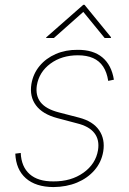

<svg xmlns="http://www.w3.org/2000/svg" viewBox="-20 -759 533 791"><path d="M449.2 -430.7 425.8 -425.8Q420.4 -461.4 404.8 -484.9Q389.2 -508.3 363.3 -519.8Q337.4 -531.2 300.8 -531.2Q234.4 -531.2 187.7 -496.8Q141.1 -462.4 131.8 -407.2Q125.5 -365.2 147.5 -337.4Q169.4 -309.6 222.7 -295.9L305.7 -274.4Q363.3 -259.3 388.4 -222.4Q413.6 -185.5 405.3 -134.8Q397.9 -90.8 369.4 -57.9Q340.8 -24.9 297.4 -6.8Q253.9 11.2 200.2 11.7Q127 11.2 86.4 -24.7Q45.9 -60.5 43 -126L65.4 -128.9Q67.9 -71.8 102.3 -41.5Q136.7 -11.2 200.2 -11.7Q272.9 -11.2 323.7 -47.4Q374.5 -83.5 383.8 -140.6Q390.6 -182.6 368.9 -210.7Q347.2 -238.8 296.9 -251L215.8 -272.5Q155.3 -288.6 128.2 -325Q101.1 -361.3 109.4 -413.1Q116.7 -455.6 143.1 -487.3Q169.4 -519 210 -536.6Q250.5 -554.2 299.8 -553.7Q363.8 -554.2 401.6 -522.7Q439.5 -491.2 449.2 -430.7ZM411.1 -602.5 323.2 -710 202.1 -602.5H169.9L170.9 -605.5L323.2 -739.3H328.1L437.5 -605.5L436.5 -602.5Z"/></svg>

Font: Inter Tight Thin
Style: Italic
Weight: 250
Italic angle: -9.39999°
Designer: Rasmus Andersson
Foundry: rsms
Version: Version 3.004